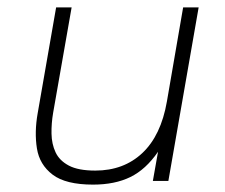

<svg xmlns="http://www.w3.org/2000/svg" viewBox="-20 -490 610 520"><path d="M232 10Q158 10 122.5 -17Q87 -44 80 -88Q73 -132 82 -183L132 -470H174L124 -185Q119 -156 119.5 -128Q120 -100 130.5 -77.5Q141 -55 166.5 -41.5Q192 -28 238 -28Q315 -28 365.5 -75.5Q416 -123 432 -215L476 -470H518L436 0H394L408 -79Q375 -31 333 -10.5Q291 10 232 10Z"/></svg>

Font: Gantari ExtraLight
Style: Italic
Weight: 250
Italic angle: -10°
Designer: Anugrah Pasau
Foundry: Lafontype
Version: Version 1.000